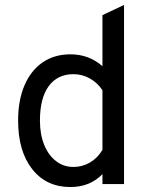

<svg xmlns="http://www.w3.org/2000/svg" viewBox="-20 -742 602 774"><path d="M264 12Q166.5 12 109.8 -60.2Q53 -132.5 53 -256Q53 -338 78.8 -398Q104.5 -458 151.8 -490.5Q199 -523 264 -523Q339 -523 393 -475V-681L480 -722V0H393V-40Q342.5 12 264 12ZM276 -69Q312 -69 342.8 -87Q373.5 -105 393 -138V-378Q373.5 -408 342.5 -425.5Q311.5 -443 276 -443Q211.5 -443 176.2 -394.5Q141 -346 141 -256Q141 -200.5 158 -158.5Q175 -116.5 205.5 -92.8Q236 -69 276 -69Z"/></svg>

Font: Undotted
Style: Regular
Weight: 400
Designer: Delve Withrington, Dave Bailey, Thomas Jockin
Foundry: Delve Fonts LLC
Version: Version 4.000